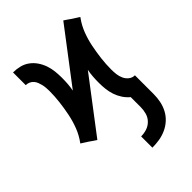

<svg xmlns="http://www.w3.org/2000/svg" viewBox="-220 -621 940 940"><g transform="rotate(-45 250.0 -151.5)"><path d="M266 223V145Q287 145 306.5 138.5Q326 132 340.5 117Q355 102 360.5 82Q366 62 366 42V-27Q349 -41 336.5 -60Q324 -79 317 -100Q310 -121 307.5 -143Q305 -165 305 -187Q305 -208 306.5 -229Q308 -250 312 -270L102 6L84 -6L67 -18L31 -41L33 -44Q55 -74 68.5 -109Q82 -144 89.5 -181Q97 -218 101.5 -255.5Q106 -293 106 -330Q106 -341 105 -352.5Q104 -364 101.5 -374.5Q99 -385 95 -395.5Q91 -406 83.5 -414.5Q76 -423 65.5 -427.5Q55 -432 44 -432V-520Q67 -520 89.5 -514.5Q112 -509 130.5 -495.5Q149 -482 162 -463Q175 -444 182.5 -422.5Q190 -401 192.5 -378Q195 -355 195 -333Q195 -312 193.5 -291Q192 -270 188 -250L398 -526L416 -514L433 -502L469 -479L467 -476Q445 -446 431.5 -411Q418 -376 410.5 -339Q403 -302 398.5 -264.5Q394 -227 394 -190Q394 -173 396 -156.5Q398 -140 405 -124.5Q412 -109 425.5 -98.5Q439 -88 456 -88V42Q456 67 451 91.5Q446 116 434.5 138Q423 160 404.5 177Q386 194 363 204.5Q340 215 315.5 219Q291 223 266 223Z"/></g></svg>

Font: Iosevka Term Curly Semibold
Style: Regular
Weight: 600
Designer: Belleve Invis
Foundry: Belleve Invis
Version: Version 32.3.0